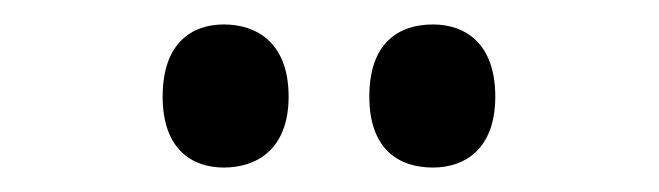

<svg xmlns="http://www.w3.org/2000/svg" viewBox="-20 -769 539 157"><path d="M334 -632C360 -632 385 -647 385 -690C385 -734 360 -749 334 -749C306 -749 282 -734 282 -690C282 -647 306 -632 334 -632ZM163 -632C190 -632 216 -647 216 -690C216 -734 190 -749 163 -749C137 -749 113 -734 113 -690C113 -647 137 -632 163 -632Z"/></svg>

Font: Noto Serif Tamil Condensed SemiBold
Style: Italic
Weight: 600
Width: 3
Italic angle: -12°
Designer: Indian Type Foundry, Tom Grace, and the Monotype Design Team
Foundry: Monotype Imaging Inc.
Version: Version 2.003